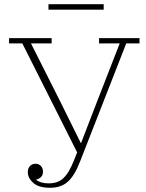

<svg xmlns="http://www.w3.org/2000/svg" viewBox="-20 -879 695 911"><path d="M218 12Q164 12 138 -11Q112 -34 112 -62Q112 -81 122.5 -91.5Q133 -102 149 -102Q165 -102 174.5 -91Q184 -80 184 -65Q184 -35 152 -27V-25Q174 -9 211 -9Q232 -9 249 -14.5Q266 -20 280.5 -33.5Q295 -47 307.5 -68.5Q320 -90 333 -123L346 -156L86 -673H23V-698H225V-673H127L264 -401L363 -201H365L442 -401L548 -673H450V-698H642V-673H579L360 -113Q334 -45 301.5 -16.5Q269 12 218 12ZM210 -859H472V-833H210Z"/></svg>

Font: IBM Plex Serif ExtLt
Style: Regular
Weight: 200
Designer: Mike Abbink, Paul van der Laan, Pieter van Rosmalen
Foundry: Bold Monday
Version: Version 3.001